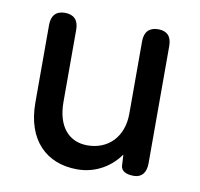

<svg xmlns="http://www.w3.org/2000/svg" viewBox="-62 -545 645 620"><g transform="rotate(10 260.5 -234.5)"><path d="M229 11C292 11 340 -22 368 -62L370 -25C372 -9 386 0 413 0C439 0 453 -18 453 -48V-433C453 -464 438 -480 409 -480C380 -480 364 -464 364 -433V-195C364 -119 316 -71 248 -71C189 -71 148 -113 148 -196V-433C148 -464 132 -480 103 -480C74 -480 59 -463 59 -433V-178C59 -55 128 11 229 11Z"/></g></svg>

Font: 寒蝉半圆体
Style: Regular
Weight: 400
Designer: Yoshimichi Ohira & Warren
Foundry: ChillType
Version: Version 1.800;Glyphs 3.1.1 (3135)